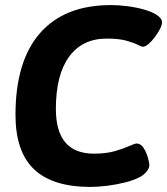

<svg xmlns="http://www.w3.org/2000/svg" viewBox="-20 -728 659 756"><path d="M336 8Q187 8 114 -61.5Q41 -131 41 -276Q41 -487 137.5 -597.5Q234 -708 417 -708Q448 -708 482.5 -703.5Q517 -699 547 -690.5Q577 -682 596 -670Q618 -656 618 -640Q618 -629 609.5 -613Q601 -597 589 -581Q577 -565 564.5 -554.5Q552 -544 543 -544Q537 -544 521.5 -552Q506 -560 477 -568Q448 -576 400 -576Q304 -576 252 -504.5Q200 -433 200 -299Q200 -123 350 -123Q398 -123 432.5 -133Q467 -143 489 -153Q511 -163 518 -163Q534 -163 545 -146Q556 -129 562 -108.5Q568 -88 568 -78Q568 -65 556.5 -51.5Q545 -38 529 -30Q506 -18 472 -9.5Q438 -1 402 3.5Q366 8 336 8Z"/></svg>

Font: Asap
Style: Bold Italic
Weight: 700
Italic angle: -6°
Designer: Pablo Cosgaya
Foundry: Omnibus-Type
Version: Version 3.001; ttfautohint (v1.8.3)